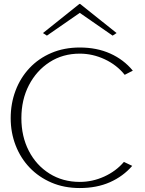

<svg xmlns="http://www.w3.org/2000/svg" viewBox="-20 -945 733 970"><path d="M383 5Q304 5 240 -22.5Q176 -50 130 -98Q84 -146 59 -210.5Q34 -275 34 -348Q34 -422 58.5 -487Q83 -552 129 -601Q175 -650 239.5 -677.5Q304 -705 383 -705Q469 -705 537 -674.5Q605 -644 651 -588L610 -567Q570 -617 509 -645.5Q448 -674 383 -674Q297 -674 230.5 -631Q164 -588 126 -514.5Q88 -441 88 -348Q88 -256 125.5 -183Q163 -110 230 -68Q297 -26 383 -26Q447 -26 506.5 -53Q566 -80 606 -127L648 -107Q602 -54 535.5 -24.5Q469 5 383 5ZM217 -765 197 -778 381 -925H385L569 -778L549 -765L383 -880Z"/></svg>

Font: Panamera Light
Style: Regular
Weight: 300
Designer: Bastien Sozeau
Foundry: NBR — Bastien Sozeau
Version: Version 3.002; ttfautohint (v1.8.4.7-5d5b);gftools[0.9.33]